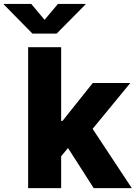

<svg xmlns="http://www.w3.org/2000/svg" viewBox="-90 -971 701 991"><path d="M208.5 -144V-346.7H232.4L388.7 -542.5H582.5L354 -264.6H309.1ZM55.2 0V-727.5H225.6V0ZM393.6 0 248.5 -226.6 360.8 -347.2 590.3 0ZM71.3 -950.7 140.1 -868.7 209 -950.7H351.1V-947.8L202.1 -797.4H77.6L-70.3 -947.8V-950.7Z"/></svg>

Font: Inter 16pt ExtraBold
Style: Regular
Weight: 800
Version: Version 4.001;git-66647c0bb